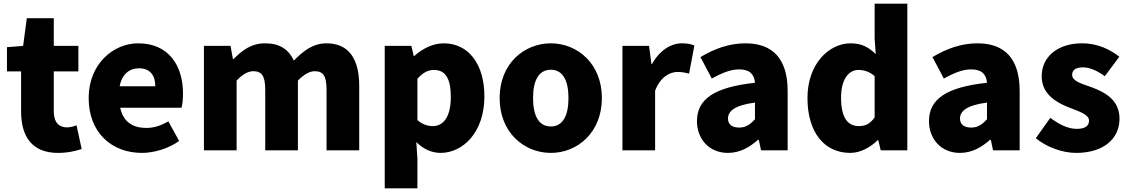

<svg xmlns="http://www.w3.org/2000/svg" viewBox="-20 -819 6150 1046"><path d="M296 14C354 14 395 2 425 -7L397 -136C383 -131 363 -125 345 -125C303 -125 273 -150 273 -213V-430H407V-569H273V-720H126L106 -569L18 -562V-430H95V-211C95 -77 153 14 296 14Z M753 14C819 14 897 -9 956 -51L897 -158C856 -134 818 -122 777 -122C705 -122 651 -154 635 -232H969C973 -246 977 -277 977 -309C977 -464 897 -583 733 -583C596 -583 463 -469 463 -285C463 -96 589 14 753 14ZM632 -349C644 -416 687 -447 736 -447C801 -447 826 -405 826 -349Z M1091 0H1269V-380C1302 -415 1333 -431 1359 -431C1404 -431 1425 -409 1425 -330V0H1603V-380C1637 -415 1668 -431 1694 -431C1739 -431 1759 -409 1759 -330V0H1937V-352C1937 -494 1883 -583 1759 -583C1683 -583 1630 -539 1581 -489C1552 -550 1504 -583 1425 -583C1348 -583 1299 -544 1252 -497H1249L1236 -569H1091Z M2076 207H2254V44L2248 -45C2286 -7 2332 14 2380 14C2502 14 2619 -98 2619 -294C2619 -469 2533 -583 2397 -583C2338 -583 2282 -554 2237 -514H2234L2221 -569H2076ZM2338 -132C2311 -132 2282 -140 2254 -165V-390C2284 -423 2311 -438 2344 -438C2407 -438 2436 -391 2436 -291C2436 -177 2392 -132 2338 -132Z M2981 14C3125 14 3259 -96 3259 -285C3259 -473 3125 -583 2981 -583C2836 -583 2702 -473 2702 -285C2702 -96 2836 14 2981 14ZM2981 -130C2914 -130 2884 -190 2884 -285C2884 -379 2914 -439 2981 -439C3047 -439 3077 -379 3077 -285C3077 -190 3047 -130 2981 -130Z M3371 0H3549V-325C3578 -400 3629 -427 3671 -427C3696 -427 3713 -423 3734 -418L3763 -571C3747 -578 3728 -583 3694 -583C3637 -583 3574 -546 3532 -470H3529L3516 -569H3371Z M3946 14C4009 14 4062 -15 4109 -57H4114L4126 0H4271V-323C4271 -501 4188 -583 4041 -583C3952 -583 3871 -553 3796 -508L3858 -391C3915 -423 3962 -441 4007 -441C4065 -441 4089 -414 4093 -368C3871 -344 3777 -279 3777 -159C3777 -64 3841 14 3946 14ZM4007 -124C3970 -124 3946 -140 3946 -173C3946 -213 3982 -246 4093 -260V-169C4067 -141 4043 -124 4007 -124Z M4612 14C4666 14 4721 -15 4761 -55H4765L4778 0H4923V-799H4745V-609L4751 -524C4714 -560 4677 -583 4614 -583C4496 -583 4379 -471 4379 -285C4379 -99 4470 14 4612 14ZM4659 -132C4598 -132 4562 -178 4562 -287C4562 -392 4607 -438 4656 -438C4686 -438 4718 -429 4745 -404V-180C4720 -143 4693 -132 4659 -132Z M5210 14C5273 14 5326 -15 5373 -57H5378L5390 0H5535V-323C5535 -501 5452 -583 5305 -583C5216 -583 5135 -553 5060 -508L5122 -391C5179 -423 5226 -441 5271 -441C5329 -441 5353 -414 5357 -368C5135 -344 5041 -279 5041 -159C5041 -64 5105 14 5210 14ZM5271 -124C5234 -124 5210 -140 5210 -173C5210 -213 5246 -246 5357 -260V-169C5331 -141 5307 -124 5271 -124Z M5842 14C5997 14 6079 -67 6079 -172C6079 -275 6000 -316 5929 -343C5870 -364 5821 -377 5821 -411C5821 -438 5840 -452 5881 -452C5918 -452 5958 -433 5999 -404L6078 -510C6030 -547 5964 -583 5875 -583C5742 -583 5655 -510 5655 -403C5655 -308 5732 -262 5800 -235C5858 -212 5913 -196 5913 -162C5913 -134 5893 -117 5846 -117C5801 -117 5754 -138 5702 -177L5623 -66C5681 -18 5768 14 5842 14Z"/></svg>

Font: Noto Sans JP Black
Style: Regular
Weight: 900
Designer: Ryoko NISHIZUKA  (kana, bopomofo & ideographs); Paul D. Hunt (Latin, Greek & Cyrillic); Sandoll Communications , Soo-you
Foundry: Adobe
Version: Version 2.002;hotconv 1.0.116;makeotfexe 2.5.65601